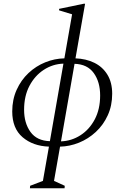

<svg xmlns="http://www.w3.org/2000/svg" viewBox="-20 -770 661 1020"><path d="M208 191 240 9Q155 6 100 -41Q45 -88 45 -178Q45 -241 68.5 -293Q92 -345 131.5 -382Q171 -419 220.5 -439Q270 -459 322 -460L363 -694L294 -715V-723L424 -750H432L381 -460Q437 -458 481 -436.5Q525 -415 550.5 -373.5Q576 -332 576 -272Q576 -209 552.5 -157.5Q529 -106 489 -69Q449 -32 399.5 -12Q350 8 299 9L267 191L324 217L323 230H139L140 217ZM108 -187Q108 -116 142 -69Q176 -22 245 -20L317 -432Q260 -430 212.5 -399Q165 -368 136.5 -314Q108 -260 108 -187ZM512 -263Q512 -335 478 -382Q444 -429 376 -431L304 -19Q360 -21 407.5 -51.5Q455 -82 483.5 -136Q512 -190 512 -263Z"/></svg>

Font: Spectral Light
Style: Italic
Weight: 300
Italic angle: -10°
Designer: Jean-Baptiste Levee
Foundry: Production Type
Version: Version 2.001